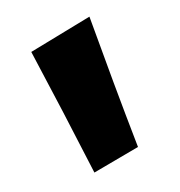

<svg xmlns="http://www.w3.org/2000/svg" viewBox="-100 -765 478 511"><g transform="rotate(-30 139.0 -510.0)"><path d="M47.5 -327Q52 -418.5 55.8 -508.8Q59.5 -599 62.5 -689L243.5 -693Q227.5 -603 212 -511.8Q196.5 -420.5 182 -328Z"/></g></svg>

Font: Heraclito ExtraBold
Style: Regular
Weight: 800
Designer: Kostas Bartsokas (font) & Cristiano Sobral (main changes)
Foundry: Kostas Bartsokas (font) & Cristiano Sobral (main changes)
Version: Version 1.00;July 8, 2020;FontCreator 13.0.0.2655 64-bit